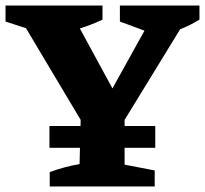

<svg xmlns="http://www.w3.org/2000/svg" viewBox="-35 -675 742 695"><path d="M145 0V-52Q199 -72 253 -81L257 -241L59 -573L-15 -597V-655H336V-604Q296 -585 254 -572L372 -355L488 -564L399 -597V-655H687V-604Q653 -583 617 -569L416 -241V-79L525 -58V0ZM144 -219H527V-140H144Z"/></svg>

Font: Piazzolla SC
Style: Bold
Weight: 700
Designer: Juan Pablo del Peral
Foundry: Huerta Tipografica
Version: Version 1.330